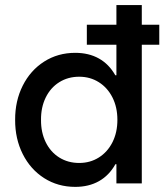

<svg xmlns="http://www.w3.org/2000/svg" viewBox="-20 -727 651 761"><path d="M441.4 0V-76.2H437.5Q412.6 -31.7 372.3 -9Q332 13.7 278.3 13.7Q209.5 13.7 155 -21Q100.6 -55.7 70.1 -116.5Q39.6 -177.2 40 -252Q39.6 -326.7 70.1 -387.5Q100.6 -448.2 155 -482.9Q209.5 -517.6 278.3 -517.6Q332 -517.6 372.1 -495.1Q412.1 -472.7 437 -428.7H441.4V-549.8H324.2V-628.9H441.4V-707H542V-628.9H611.3V-549.8H542V0ZM445.3 -252Q445.3 -301.8 425.8 -340.6Q406.2 -379.4 371.8 -401.1Q337.4 -422.9 293.9 -422.9Q249.5 -422.9 214.8 -401.1Q180.2 -379.4 161.1 -340.3Q142.1 -301.3 142.6 -252Q142.1 -202.6 161.1 -163.6Q180.2 -124.5 214.8 -102.8Q249.5 -81.1 293.9 -81.1Q337.4 -81.1 371.8 -102.8Q406.2 -124.5 425.8 -163.3Q445.3 -202.1 445.3 -252Z"/></svg>

Font: Wanted Sans Medium
Style: Regular
Weight: 500
Designer: Original Design by Kil Hyung-jin and Kang Hanbin, Wanted Lab, Inc; Hangeul from Source Han Sans by Jang Soo-young and Ka
Foundry: Wanted Lab, Inc.
Version: Version 1.001